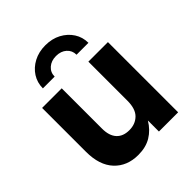

<svg xmlns="http://www.w3.org/2000/svg" viewBox="-206 -860 997 997"><g transform="rotate(-45 292.5 -361.5)"><path d="M231.9 10.7Q149.4 10.7 100.1 -42.2Q50.8 -95.2 50.8 -192.9V-515.6H194.8V-219.2Q194.8 -167.5 219.5 -140.4Q244.1 -113.3 289.6 -113.3Q334 -113.3 362.3 -141.1Q390.6 -168.9 390.6 -229V-515.6H534.2V0H393.1V-81.1Q366.7 -37.1 327.1 -13.2Q287.6 10.7 231.9 10.7ZM292.5 -733.9Q341.3 -733.9 378.9 -713.9Q416.5 -693.8 438.2 -660.2Q460 -626.5 460 -584.5H372.6Q372.6 -615.7 350.3 -635.5Q328.1 -655.3 292.5 -655.3Q257.3 -655.3 234.6 -635.5Q211.9 -615.7 211.9 -584.5H125.5Q125.5 -626.5 147 -660.2Q168.5 -693.8 206.3 -713.9Q244.1 -733.9 292.5 -733.9Z"/></g></svg>

Font: Inter Display
Style: Bold
Weight: 700
Designer: Rasmus Andersson
Foundry: rsms
Version: Version 4.001;git-9221beed3